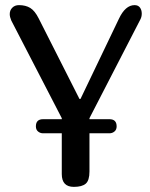

<svg xmlns="http://www.w3.org/2000/svg" viewBox="-20 -729 587 749"><path d="M120 -236Q120 -264 148 -264H407Q435 -264 435 -236Q435 -223 426.5 -216Q418 -209 407 -209H148Q137 -209 128.5 -216Q120 -223 120 -236ZM221 -50V-268L24 -649Q18 -663 18 -674Q18 -689 28 -699Q38 -709 54 -709Q80 -709 98 -698Q116 -687 131 -657L290 -343H294L444 -656Q469 -709 505 -709Q519 -709 526 -699.5Q533 -690 533 -676Q533 -664 528 -654L329 -268V-60Q329 -25 314.5 -12.5Q300 0 268 0Q221 0 221 -50Z"/></svg>

Font: Marmelad for Arash.Academy
Style: Regular
Weight: 400
Designer: Manvel Shmavonyan
Foundry: Cyreal
Version: Version 1.110;Glyphs 3.2 (3202)